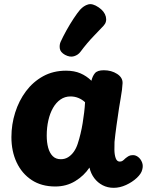

<svg xmlns="http://www.w3.org/2000/svg" viewBox="-20 -891 716 920"><path d="M34.7 -234Q34.7 -294.6 52.7 -351.6Q70.7 -408.7 104.4 -453.8Q138.2 -499 186.6 -525.7Q235 -552.3 296.6 -552.3Q335.9 -552.3 365.2 -539.7Q394.6 -527.1 418.1 -504.1Q423.1 -526.1 434.9 -540.3Q446.8 -554.4 477.6 -554.4Q513.9 -554.4 541.1 -536.9Q568.3 -519.3 567.3 -492.4Q566.3 -465.3 558 -418.7Q549.7 -372 543.7 -327Q541.7 -313 538.4 -291Q535.2 -269 532.7 -247.5Q530.2 -226 528.7 -211Q527.9 -195.9 528.2 -173.2Q528.4 -150.6 534.2 -133.6Q540 -116.7 554 -116.7Q561.9 -116.7 567.8 -120.8Q573.7 -124.9 580.1 -131.6Q589.8 -139.4 597.3 -143.6Q604.9 -147.7 617.2 -147.7Q630.6 -147.7 642.5 -138.3Q654.4 -128.9 660.7 -112.8Q667 -96.7 661.3 -77.2Q656.7 -58.2 635.1 -38.2Q613.4 -18.1 583.9 -4.6Q554.4 9 524.6 9Q495.8 9 471.8 -3.4Q447.9 -15.8 431.6 -37.5Q415.2 -59.2 408.7 -88.1Q382.6 -48.8 340.3 -23.1Q298.1 2.6 245 2.6Q178.7 2.6 131.8 -28.3Q84.9 -59.2 59.8 -112.6Q34.7 -166 34.7 -234ZM203.9 -241.1Q203.9 -209.2 210.7 -183.7Q217.6 -158.1 232.4 -143.1Q247.2 -128.1 271.3 -128.1Q290.8 -128.1 306.1 -137.5Q321.4 -146.9 333.3 -163.4Q345.2 -180 352.3 -202Q360 -225.4 365.9 -250.4Q371.9 -275.3 376.1 -301.2Q380.3 -327.1 383.3 -352.3Q386.3 -377.4 387.6 -401.1Q373.7 -414.1 355.9 -421.5Q338.1 -428.9 317.7 -428.9Q291 -428.9 269.9 -414.3Q248.8 -399.7 234.1 -374Q219.4 -348.3 211.7 -314.3Q203.9 -280.2 203.9 -241.1ZM365.4 -642.6Q354.3 -627.6 334.9 -621.6Q315.4 -615.6 291.7 -628.1Q269.3 -640.8 266.7 -657.9Q264 -675.1 270.2 -689.9Q281.7 -715.2 298.3 -745.2Q315 -775.2 332.8 -802.2Q350.7 -829.2 363.2 -843.8Q381 -863.6 402.2 -869.7Q423.3 -875.9 452.9 -855.6Q481.1 -836.2 487.2 -810.9Q493.2 -785.6 476.2 -767.6Q463.9 -754 430.6 -719.8Q397.3 -685.6 365.4 -642.6Z"/></svg>

Font: Playpen Sans Thai
Style: Regular
Weight: 400
Designer: Sirin Gunkloy, Laura Meseguer, Veronika Burian, José Scaglione
Foundry: TypeTogether
Version: Version 2.000